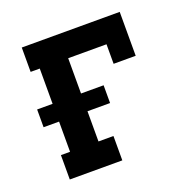

<svg xmlns="http://www.w3.org/2000/svg" viewBox="-99 -615 699 711"><g transform="rotate(-20 250.0 -260.0)"><path d="M59 0V-96H95V-215H34V-285H95V-424H59V-520H445V-347H358V-424H207V-285H296V-215H207V-96H266V0Z"/></g></svg>

Font: Iosevka Curly Slab
Style: Bold
Weight: 700
Monospace: yes
Designer: Belleve Invis
Foundry: Belleve Invis
Version: Version 22.1.2; ttfautohint (v1.8.4)